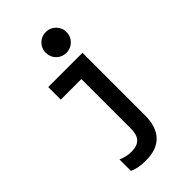

<svg xmlns="http://www.w3.org/2000/svg" viewBox="-295 -886 1189 1189"><g transform="rotate(-45 300.0 -291.0)"><path d="M430 7V-540H130V-430H310V7Q310 58 286 83Q262 108 212 108Q191 108 169 103.5Q147 99 125 89V189Q148 200 176 205Q204 210 235 210Q332 210 381 158.5Q430 107 430 7ZM269 -701.1Q269 -663 295.4 -636.5Q321.8 -610 359.9 -610Q398 -610 424.5 -636.4Q451 -662.8 451 -700.9Q451 -739 424.6 -765.5Q398.2 -792 360.1 -792Q322 -792 295.5 -765.6Q269 -739.2 269 -701.1Z"/></g></svg>

Font: CommitMonoV143 ExtLt
Style: Regular
Weight: 200
Monospace: yes
Designer: Eigil Nikolajsen
Foundry: Eigil Nikolajsen
Version: Version 1.143